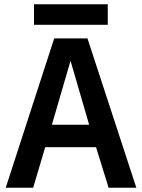

<svg xmlns="http://www.w3.org/2000/svg" viewBox="-20 -876 663 896"><path d="M6.8 0H134.8L190.9 -189H428.2L486.8 0H616.2L388.2 -696.8H232.9ZM222.2 -293.9 308.1 -588.9H310.1L396 -293.9ZM138.7 -760.3H482.9V-856H138.7Z"/></svg>

Font: Doppio One
Style: Regular
Weight: 400
Designer: Szymon Celej
Foundry: Sorkin Type Co
Version: Version 1.002